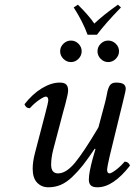

<svg xmlns="http://www.w3.org/2000/svg" viewBox="-20 -793 577 823"><path d="M251.7 -540.8Q237.8 -554.7 237.8 -573.2Q237.8 -591.8 251.7 -605.5Q265.6 -619.1 284.2 -619.1Q302.7 -619.1 316.4 -605.5Q330.1 -591.8 330.1 -573.2Q330.1 -554.7 316.4 -540.8Q302.7 -526.9 284.2 -526.9Q265.6 -526.9 251.7 -540.8ZM411.6 -540.8Q397.9 -554.7 397.9 -573.2Q397.9 -591.8 411.6 -605.5Q425.3 -619.1 443.8 -619.1Q462.4 -619.1 476.3 -605.5Q490.2 -591.8 490.2 -573.2Q490.2 -554.7 476.3 -540.8Q462.4 -526.9 443.8 -526.9Q425.3 -526.9 411.6 -540.8ZM505.9 -352.1 450.2 -124Q439 -74.2 439 -66.9Q439 -49.8 449.2 -49.8Q457 -49.8 476.3 -64.2Q495.6 -78.6 514.2 -100.1Q531.2 -100.1 537.1 -83Q464.8 9.8 397.9 9.8Q377 9.8 368.9 1.2Q360.8 -7.3 360.8 -22.9Q360.8 -52.7 377.9 -115.2L389.2 -153.8L386.2 -155.8Q356.4 -111.8 335.7 -85.2Q314.9 -58.6 290 -34.9Q265.1 -11.2 240.5 -0.7Q215.8 9.8 187 9.8Q158.2 9.8 139.2 -10Q120.1 -29.8 120.1 -69.8Q120.1 -100.1 129.9 -137.2L173.8 -305.2Q187 -355.5 187 -361.8Q187 -378.9 176.8 -378.9Q168.5 -378.9 147.2 -364.3Q126 -349.6 107.9 -329.1Q90.8 -329.1 85 -346.2Q119.1 -390.1 159.4 -414.6Q199.7 -439 235.8 -439Q256.3 -439 264.2 -430.4Q272 -421.9 272 -405.8Q272 -397.5 268.8 -382.8Q265.6 -368.2 259.8 -345.7L251 -314L208 -150.9Q199.2 -116.2 199.2 -86.9Q199.2 -49.8 229 -49.8Q263.7 -49.8 301.8 -95.9Q339.8 -142.1 401.9 -247.1L431.2 -356.9Q433.6 -365.2 436.3 -379.6Q439 -394 440.9 -402.6Q442.9 -411.1 447.3 -420.7Q451.7 -430.2 459 -434.6Q466.3 -439 477.1 -439Q500 -439 509.5 -432.4Q519 -425.8 519 -412.1Q519 -405.3 512.9 -381.3Q506.8 -357.4 505.9 -352.1ZM355.5 -644Q334.5 -701.2 295.9 -761.2L314 -772.9Q360.8 -726.6 384.3 -691.9Q420.4 -726.6 485.4 -772.9L498.5 -761.2Q430.7 -691.4 395.5 -644Z"/></svg>

Font: Linux Libertine G
Style: Italic
Weight: 400
Italic angle: -12°
Designer: Philipp H. Poll
Foundry: Philipp H. Poll
Version: Version 5.1.3